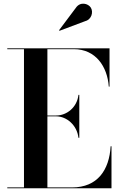

<svg xmlns="http://www.w3.org/2000/svg" viewBox="-20 -1009 648 1029"><path d="M437.5 -896C470 -904.5 482 -944 466.5 -968.5C452.5 -990.5 410 -1002 386.5 -967L296.5 -847L299 -844ZM400.5 -270.5H405V-500.5H400.5C393 -433.5 338 -390 281 -390H234V-745.5H376C493 -745.5 555.5 -652 563 -545H567V-750H19V-745.5H108.5V-4.5H19V0H577.5V-225H573C565.5 -98 503 -4.5 366 -4.5H234V-385.5H281C338 -385.5 393 -337.5 400.5 -270.5Z"/></svg>

Font: Bodoni* 36pt Medium
Style: Regular
Weight: 500
Version: Version 2.3